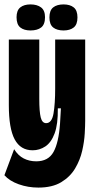

<svg xmlns="http://www.w3.org/2000/svg" viewBox="-20 -707 426 870"><path d="M154 143Q107 143 65 128Q23 113 0 87L44 -31Q62 -2 87.5 11Q113 24 144 24Q199 24 222.5 -18.5Q246 -61 252 -147L256 -216H242Q243 -144 227.5 -102.5Q212 -61 185.5 -43.5Q159 -26 128 -26Q73 -26 46.5 -75.5Q20 -125 20 -231V-528H158V-259Q158 -201 164.5 -175Q171 -149 189 -149Q215 -149 222.5 -193Q230 -237 230 -306V-528H366V-160Q366 -139 364 -102.5Q362 -66 352.5 -24Q343 18 320.5 56Q298 94 257.5 118.5Q217 143 154 143ZM268 -569Q238 -569 221 -582.5Q204 -596 204 -628Q204 -660 221 -673.5Q238 -687 268 -687Q297 -687 314 -673.5Q331 -660 331 -628Q331 -596 314 -582.5Q297 -569 268 -569ZM118 -569Q89 -569 72 -582.5Q55 -596 55 -629Q55 -660 72 -673.5Q89 -687 118 -687Q148 -687 166 -673.5Q184 -660 184 -629Q184 -596 166.5 -582.5Q149 -569 118 -569Z"/></svg>

Font: Bricolage Grotesque 96pt Condensed Bricolage Grotesque 48pt Condensed Regular
Style: Bold
Weight: 700
Width: 3
Designer: Mathieu Triay
Foundry: Atelier Triay
Version: Version 1.001; ttfautohint (v1.8.4.7-5d5b);gftools[0.9.33.de